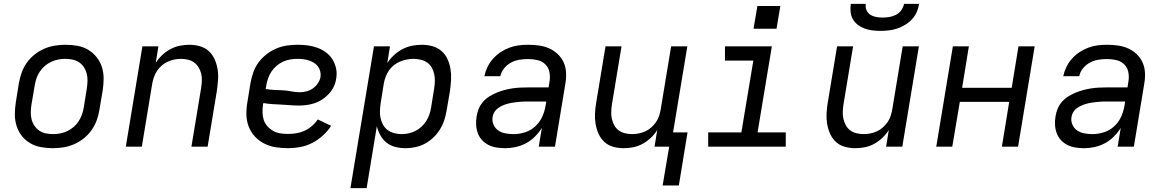

<svg xmlns="http://www.w3.org/2000/svg" viewBox="-20 -760 6040 995"><path d="M254 8Q223 8 192.5 2.5Q162 -3 136.5 -18Q111 -33 93 -56Q75 -79 66 -107.5Q57 -136 57 -167Q57 -198 62 -230L78 -330Q83 -357 92.5 -384Q102 -411 119 -435Q136 -459 159.5 -477.5Q183 -496 209.5 -507.5Q236 -519 264 -523.5Q292 -528 319 -528Q351 -528 381.5 -522.5Q412 -517 437 -502Q462 -487 480.5 -464Q499 -441 508 -412.5Q517 -384 517 -353Q517 -322 512 -290L495 -190Q491 -163 481 -136Q471 -109 454 -85Q437 -61 413.5 -42.5Q390 -24 363.5 -12.5Q337 -1 309 3.5Q281 8 254 8ZM255 -65Q273 -65 292 -68.5Q311 -72 328.5 -80.5Q346 -89 361.5 -102Q377 -115 387.5 -131.5Q398 -148 404.5 -166Q411 -184 414 -202L430 -302Q433 -322 433.5 -341Q434 -360 429.5 -378Q425 -396 415 -411.5Q405 -427 390 -437Q375 -447 356.5 -451Q338 -455 318 -455Q300 -455 281.5 -451.5Q263 -448 245 -439.5Q227 -431 212 -418Q197 -405 186 -388.5Q175 -372 169 -354Q163 -336 160 -318L143 -218Q140 -198 139.5 -179Q139 -160 143.5 -142Q148 -124 158.5 -108.5Q169 -93 183.5 -83Q198 -73 217 -69Q236 -65 255 -65Z M632 0 718 -520H801L787 -434Q801 -456 820.5 -474.5Q840 -493 863.5 -505.5Q887 -518 912 -523Q937 -528 961 -528Q989 -528 1015.5 -520.5Q1042 -513 1061.5 -495.5Q1081 -478 1092 -453.5Q1103 -429 1107.5 -402Q1112 -375 1110 -347Q1108 -319 1104 -290L1056 0H972L1022 -302Q1025 -321 1026 -340Q1027 -359 1023 -376.5Q1019 -394 1010 -409.5Q1001 -425 987 -435.5Q973 -446 955 -450.5Q937 -455 918 -455Q901 -455 883.5 -451.5Q866 -448 849.5 -440.5Q833 -433 818.5 -420.5Q804 -408 794 -393Q784 -378 778 -361Q772 -344 769 -327L715 0Z M1473 8Q1440 8 1408.5 3Q1377 -2 1349.5 -16Q1322 -30 1301 -52.5Q1280 -75 1269 -103.5Q1258 -132 1257 -164.5Q1256 -197 1262 -230L1278 -330Q1283 -357 1292.5 -384.5Q1302 -412 1319.5 -436Q1337 -460 1361 -478.5Q1385 -497 1412 -508.5Q1439 -520 1467 -524Q1495 -528 1523 -528Q1550 -528 1576 -524.5Q1602 -521 1626 -512Q1650 -503 1670.5 -487.5Q1691 -472 1704 -450.5Q1717 -429 1722 -403.5Q1727 -378 1722 -351Q1719 -330 1709.5 -310.5Q1700 -291 1685 -274.5Q1670 -258 1651.5 -245.5Q1633 -233 1612.5 -226Q1592 -219 1571 -216Q1550 -213 1530 -213Q1506 -213 1483 -215Q1460 -217 1437 -218Q1414 -219 1390.5 -220.5Q1367 -222 1345 -226L1343 -218Q1340 -197 1340.5 -176.5Q1341 -156 1347 -138Q1353 -120 1366 -105.5Q1379 -91 1396 -81.5Q1413 -72 1432.5 -69Q1452 -66 1473 -66Q1494 -66 1516 -69.5Q1538 -73 1558.5 -82.5Q1579 -92 1596.5 -107Q1614 -122 1627 -141L1696 -108Q1678 -80 1652.5 -57Q1627 -34 1597.5 -19Q1568 -4 1536 2Q1504 8 1473 8ZM1533 -282Q1550 -282 1568 -286.5Q1586 -291 1601 -301.5Q1616 -312 1627 -328Q1638 -344 1641 -361Q1643 -376 1639.5 -390.5Q1636 -405 1627.5 -416Q1619 -427 1607 -434.5Q1595 -442 1581.5 -446.5Q1568 -451 1553 -453Q1538 -455 1523 -455Q1504 -455 1485 -452Q1466 -449 1448 -441Q1430 -433 1414 -419.5Q1398 -406 1387 -389.5Q1376 -373 1369.5 -354.5Q1363 -336 1360 -318L1357 -299Q1378 -295 1400.5 -294Q1423 -293 1445.5 -292Q1468 -291 1489.5 -286.5Q1511 -282 1533 -282Z M1796 215 1918 -520H2001L1987 -433Q2001 -455 2021.5 -474Q2042 -493 2066 -505.5Q2090 -518 2115.5 -523Q2141 -528 2166 -528Q2195 -528 2221.5 -520.5Q2248 -513 2268 -495.5Q2288 -478 2299 -454Q2310 -430 2314.5 -403Q2319 -376 2317.5 -347.5Q2316 -319 2312 -290L2295 -190Q2291 -165 2283 -139.5Q2275 -114 2261 -91Q2247 -68 2227 -48.5Q2207 -29 2183 -16Q2159 -3 2133 2.5Q2107 8 2082 8Q2055 8 2029 1.5Q2003 -5 1983.5 -20.5Q1964 -36 1951.5 -58.5Q1939 -81 1933 -106L1880 215ZM2062 -65Q2079 -65 2097.5 -69Q2116 -73 2133 -81.5Q2150 -90 2164.5 -103.5Q2179 -117 2189 -133Q2199 -149 2205 -166.5Q2211 -184 2214 -202L2230 -302Q2233 -321 2233.5 -340Q2234 -359 2230 -377Q2226 -395 2217 -410.5Q2208 -426 2193.5 -436Q2179 -446 2160.5 -450.5Q2142 -455 2123 -455Q2106 -455 2088 -451.5Q2070 -448 2053 -441Q2036 -434 2021 -422Q2006 -410 1995.5 -394.5Q1985 -379 1978.5 -361.5Q1972 -344 1969 -327L1953 -227Q1950 -207 1949 -187Q1948 -167 1952 -148.5Q1956 -130 1965 -113.5Q1974 -97 1989 -86Q2004 -75 2023 -70Q2042 -65 2062 -65Z M2599 8H2598Q2576 8 2553.5 4.5Q2531 1 2512 -8.5Q2493 -18 2478.5 -33.5Q2464 -49 2456.5 -69Q2449 -89 2447.5 -111.5Q2446 -134 2450 -157Q2453 -177 2461 -196.5Q2469 -216 2483.5 -232.5Q2498 -249 2516.5 -260.5Q2535 -272 2554.5 -280Q2574 -288 2594.5 -293.5Q2615 -299 2635 -302Q2655 -305 2675.5 -306Q2696 -307 2716 -307H2823L2828 -339Q2832 -364 2827 -387.5Q2822 -411 2805.5 -427Q2789 -443 2765.5 -448.5Q2742 -454 2717 -454Q2695 -454 2672.5 -450.5Q2650 -447 2629 -436Q2608 -425 2592.5 -406Q2577 -387 2573 -365H2490Q2495 -389 2506 -412Q2517 -435 2534.5 -455Q2552 -475 2574 -489.5Q2596 -504 2620 -513Q2644 -522 2668.5 -525Q2693 -528 2717 -528Q2746 -528 2774 -524Q2802 -520 2826.5 -509Q2851 -498 2870.5 -479.5Q2890 -461 2901 -436.5Q2912 -412 2913.5 -384Q2915 -356 2910 -327L2856 0H2772L2788 -97Q2773 -73 2752 -52Q2731 -31 2705.5 -17.5Q2680 -4 2652.5 2Q2625 8 2599 8ZM2641 -65Q2670 -65 2699.5 -74Q2729 -83 2752.5 -104Q2776 -125 2789 -153Q2802 -181 2807 -210L2811 -234H2716Q2703 -234 2690 -233.5Q2677 -233 2664 -231.5Q2651 -230 2637.5 -228Q2624 -226 2611 -222.5Q2598 -219 2585.5 -213.5Q2573 -208 2561.5 -200Q2550 -192 2542.5 -180Q2535 -168 2533 -155Q2529 -134 2537.5 -114.5Q2546 -95 2562 -84Q2578 -73 2599 -69Q2620 -65 2641 -65Z M3414 201 3448 0H3372L3386 -86Q3372 -64 3352.5 -45.5Q3333 -27 3310 -14.5Q3287 -2 3262 3Q3237 8 3212 8Q3184 8 3157.5 0.5Q3131 -7 3112 -24.5Q3093 -42 3082 -66.5Q3071 -91 3066.5 -118Q3062 -145 3063.5 -173Q3065 -201 3070 -230L3118 -520H3201L3151 -218Q3148 -199 3147.5 -180Q3147 -161 3151 -143.5Q3155 -126 3163.5 -110.5Q3172 -95 3186 -84.5Q3200 -74 3218.5 -69.5Q3237 -65 3256 -65Q3273 -65 3290.5 -68.5Q3308 -72 3324.5 -79.5Q3341 -87 3355 -99.5Q3369 -112 3379.5 -127Q3390 -142 3395.5 -159Q3401 -176 3404 -193L3458 -520H3542L3468 -74H3543L3498 201Z M3650 0V-74H3822L3884 -446H3737V-520H3980L3906 -74H4052V0ZM3885 -611 3905 -729H4024L4004 -611Z M4412 8Q4384 8 4357.5 0.5Q4331 -7 4312 -24.5Q4293 -42 4282 -66.5Q4271 -91 4266.5 -118Q4262 -145 4263.5 -173Q4265 -201 4270 -230L4318 -520H4401L4351 -218Q4348 -199 4347.5 -180Q4347 -161 4351 -143.5Q4355 -126 4363.5 -110.5Q4372 -95 4386 -84.5Q4400 -74 4418.5 -69.5Q4437 -65 4456 -65Q4473 -65 4490.5 -68.5Q4508 -72 4524.5 -79.5Q4541 -87 4555 -99.5Q4569 -112 4579.5 -127Q4590 -142 4595.5 -159Q4601 -176 4604 -193L4658 -520H4742L4656 0H4572L4586 -86Q4572 -64 4552.5 -45.5Q4533 -27 4510 -14.5Q4487 -2 4462 3Q4437 8 4412 8ZM4543 -600Q4522 -600 4501 -602.5Q4480 -605 4461 -612Q4442 -619 4426 -631Q4410 -643 4400 -660Q4390 -677 4388 -698Q4386 -719 4389 -740H4467Q4464 -723 4470.5 -707.5Q4477 -692 4490.5 -683.5Q4504 -675 4520.5 -672Q4537 -669 4554 -669Q4572 -669 4589.5 -672Q4607 -675 4623.5 -683.5Q4640 -692 4651 -707.5Q4662 -723 4665 -740H4743Q4740 -719 4731 -698Q4722 -677 4706 -660Q4690 -643 4670 -631Q4650 -619 4629 -612Q4608 -605 4586 -602.5Q4564 -600 4543 -600Z M4832 0 4918 -520H5001L4966 -305H5223L5258 -520H5342L5256 0H5172L5210 -232H4954L4915 0Z M5599 8H5598Q5576 8 5553.5 4.5Q5531 1 5512 -8.5Q5493 -18 5478.5 -33.5Q5464 -49 5456.5 -69Q5449 -89 5447.5 -111.5Q5446 -134 5450 -157Q5453 -177 5461 -196.5Q5469 -216 5483.5 -232.5Q5498 -249 5516.5 -260.5Q5535 -272 5554.5 -280Q5574 -288 5594.5 -293.5Q5615 -299 5635 -302Q5655 -305 5675.5 -306Q5696 -307 5716 -307H5823L5828 -339Q5832 -364 5827 -387.5Q5822 -411 5805.5 -427Q5789 -443 5765.5 -448.5Q5742 -454 5717 -454Q5695 -454 5672.5 -450.5Q5650 -447 5629 -436Q5608 -425 5592.5 -406Q5577 -387 5573 -365H5490Q5495 -389 5506 -412Q5517 -435 5534.5 -455Q5552 -475 5574 -489.5Q5596 -504 5620 -513Q5644 -522 5668.5 -525Q5693 -528 5717 -528Q5746 -528 5774 -524Q5802 -520 5826.5 -509Q5851 -498 5870.5 -479.5Q5890 -461 5901 -436.5Q5912 -412 5913.5 -384Q5915 -356 5910 -327L5856 0H5772L5788 -97Q5773 -73 5752 -52Q5731 -31 5705.5 -17.5Q5680 -4 5652.5 2Q5625 8 5599 8ZM5641 -65Q5670 -65 5699.5 -74Q5729 -83 5752.5 -104Q5776 -125 5789 -153Q5802 -181 5807 -210L5811 -234H5716Q5703 -234 5690 -233.5Q5677 -233 5664 -231.5Q5651 -230 5637.5 -228Q5624 -226 5611 -222.5Q5598 -219 5585.5 -213.5Q5573 -208 5561.5 -200Q5550 -192 5542.5 -180Q5535 -168 5533 -155Q5529 -134 5537.5 -114.5Q5546 -95 5562 -84Q5578 -73 5599 -69Q5620 -65 5641 -65Z"/></svg>

Font: Iosevka SS04 Extended
Style: Italic
Weight: 400
Width: 7
Italic angle: -9°
Monospace: yes
Designer: Belleve Invis
Foundry: Belleve Invis
Version: Version 19.0.0; ttfautohint (v1.8.4)